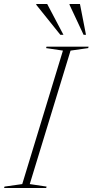

<svg xmlns="http://www.w3.org/2000/svg" viewBox="-60 -938 462 958"><path d="M254 -685.5 170 -698 172 -705H382L380 -698L292 -685.5L88.5 -19.5L172.5 -7L170.5 0H-39.5L-37.5 -7L51 -19.5ZM256.5 -764.5H241L121 -914V-918H175.5ZM369 -764.5H357L287 -914V-918H339Z"/></svg>

Font: Newsreader 60pt ExtraLight
Style: Italic
Weight: 250
Italic angle: -17°
Designer: Hugues Gentile
Foundry: Production Type
Version: Version 1.003